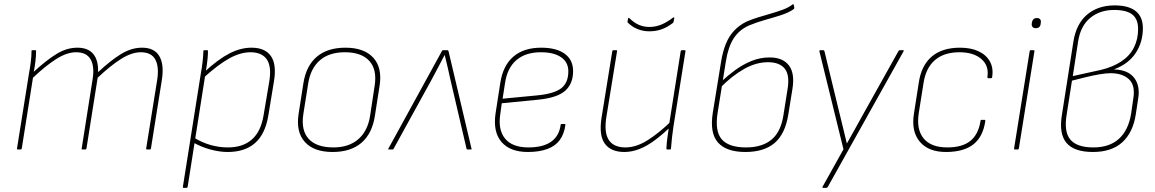

<svg xmlns="http://www.w3.org/2000/svg" viewBox="-20 -721 5572 926"><path d="M66 0Q61 0 62 -5L120 -368Q125 -394 128.5 -422Q132 -450 132 -475Q132 -479 135 -479H151Q154 -479 154 -475Q154 -451 151 -426.5Q148 -402 143 -375Q204 -431 253 -461Q302 -491 353 -491Q405 -491 430 -460.5Q455 -430 453 -373Q514 -430 564 -460.5Q614 -491 665 -491Q724 -491 748 -451Q772 -411 761 -338L708 -5Q707 0 702 0H690Q684 0 685 -5L738 -335Q748 -399 729 -434Q710 -469 659 -469Q615 -469 563.5 -436.5Q512 -404 451 -346L397 -5Q396 -2 394.5 -1Q393 0 391 0H378Q372 0 374 -5L426 -335Q437 -399 417.5 -434Q398 -469 347 -469Q303 -469 251.5 -436.5Q200 -404 139 -346L85 -5Q84 0 79 0Z M1078 12Q1039 12 994.5 0Q950 -12 910 -35L914 -58Q953 -34 994.5 -22Q1036 -10 1079 -10Q1151 -10 1194.5 -48Q1238 -86 1251 -164L1278 -324Q1291 -398 1267.5 -433.5Q1244 -469 1188 -469Q1140 -469 1087 -440Q1034 -411 963 -347L967 -375Q1032 -435 1086 -463Q1140 -491 1193 -491Q1259 -491 1287 -450Q1315 -409 1301 -327L1274 -163Q1259 -74 1210 -31Q1161 12 1078 12ZM866 185Q861 185 862 180L949 -369Q954 -395 957 -422.5Q960 -450 961 -475Q961 -479 965 -479H980Q983 -479 983 -475Q983 -459 981.5 -442Q980 -425 977.5 -407.5Q975 -390 972 -373L970 -360L885 180Q884 185 879 185Z M1584 12Q1494 12 1450.5 -36Q1407 -84 1420 -171L1443 -318Q1456 -403 1507.5 -447Q1559 -491 1646 -491Q1736 -491 1780 -443Q1824 -395 1811 -309L1788 -162Q1775 -77 1723.5 -32.5Q1672 12 1584 12ZM1588 -10Q1663 -10 1708.5 -50Q1754 -90 1765 -163L1787 -308Q1799 -386 1761 -427.5Q1723 -469 1643 -469Q1567 -469 1522 -429.5Q1477 -390 1466 -316L1443 -171Q1431 -93 1468.5 -51.5Q1506 -10 1588 -10Z M1855 0Q1850 0 1853 -4L2112 -476Q2114 -479 2118 -479H2138Q2141 -479 2143 -475L2254 -4Q2256 0 2250 0H2235Q2231 0 2230 -4L2153 -334Q2146 -365 2139.5 -394.5Q2133 -424 2125 -455H2124Q2109 -425 2092 -394Q2075 -363 2059 -332L1878 -3Q1877 0 1873 0Z M2526 12Q2440 12 2398.5 -36.5Q2357 -85 2370 -174L2393 -322Q2406 -405 2456 -448Q2506 -491 2590 -491Q2664 -491 2704 -461.5Q2744 -432 2744 -378Q2744 -317 2705.5 -283Q2667 -249 2574 -240L2400 -223L2393 -172Q2381 -95 2416 -52.5Q2451 -10 2529 -10Q2599 -10 2638 -37.5Q2677 -65 2684 -119Q2684 -123 2688 -123H2703Q2707 -123 2707 -119Q2701 -75 2680 -46Q2659 -17 2620 -2.5Q2581 12 2526 12ZM2404 -245 2571 -261Q2653 -269 2687 -295.5Q2721 -322 2721 -377Q2721 -421 2686 -445Q2651 -469 2589 -469Q2515 -469 2471 -431.5Q2427 -394 2416 -322Z M2991 12Q2927 12 2897.5 -27.5Q2868 -67 2881 -152L2933 -474Q2934 -479 2939 -479H2951Q2957 -479 2956 -474L2904 -154Q2893 -81 2916.5 -45.5Q2940 -10 2997 -10Q3048 -10 3103 -44.5Q3158 -79 3219 -138L3215 -110Q3176 -73 3138.5 -45Q3101 -17 3064.5 -2.5Q3028 12 2991 12ZM3197 0Q3194 0 3194 -4Q3195 -29 3198.5 -55Q3202 -81 3206 -108L3207 -120L3263 -474Q3264 -479 3268 -479H3281Q3287 -479 3286 -474L3228 -111Q3224 -86 3221 -58Q3218 -30 3216 -4Q3216 0 3212 0ZM3111 -570Q3082 -570 3055.5 -580.5Q3029 -591 3009 -611Q3007 -612 3006.5 -614.5Q3006 -617 3007 -621L3009 -631Q3010 -635 3011.5 -635Q3013 -635 3016 -633Q3037 -612 3060.5 -601.5Q3084 -591 3112 -591Q3141 -591 3168.5 -602Q3196 -613 3226 -636Q3228 -638 3230.5 -637Q3233 -636 3232 -633L3229 -618Q3228 -614 3227.5 -613Q3227 -612 3225 -610Q3196 -588 3169 -579Q3142 -570 3111 -570Z M3575 12Q3483 12 3442.5 -34Q3402 -80 3418 -179L3458 -425Q3466 -473 3481 -510Q3496 -547 3521 -573.5Q3546 -600 3581 -617Q3606 -628 3635.5 -637Q3665 -646 3696 -655Q3727 -664 3754.5 -674Q3782 -684 3802 -699Q3805 -702 3806 -701Q3807 -700 3808 -698L3811 -684Q3811 -679 3808 -677Q3784 -660 3747 -648Q3710 -636 3670 -625Q3630 -614 3592 -598Q3545 -577 3518.5 -536Q3492 -495 3481 -426L3441 -177Q3427 -88 3461 -49Q3495 -10 3578 -10Q3656 -10 3701.5 -48Q3747 -86 3759 -169L3778 -289Q3790 -358 3765 -389.5Q3740 -421 3684 -421Q3626 -421 3568 -388Q3510 -355 3454 -298L3457 -326Q3490 -357 3526.5 -383.5Q3563 -410 3604.5 -427Q3646 -444 3692 -444Q3755 -444 3784.5 -406Q3814 -368 3802 -293L3782 -169Q3767 -75 3716 -31.5Q3665 12 3575 12Z M3950 185Q3945 185 3947 180L4048 -1L3932 -473Q3931 -479 3937 -479H3950Q3955 -479 3956 -475L4029 -174Q4038 -139 4046.5 -102.5Q4055 -66 4064 -30H4065Q4085 -65 4104.5 -100.5Q4124 -136 4143 -170L4314 -476Q4316 -478 4317 -478.5Q4318 -479 4321 -479H4335Q4337 -479 4338.5 -478Q4340 -477 4338 -474L3972 181Q3969 185 3965 185Z M4546 12Q4459 13 4416.5 -37Q4374 -87 4388 -174L4411 -321Q4423 -405 4473.5 -448Q4524 -491 4610 -491Q4663 -491 4700 -473.5Q4737 -456 4754.5 -424Q4772 -392 4765 -349Q4765 -344 4760 -344H4746Q4742 -344 4742 -349Q4751 -403 4713.5 -436Q4676 -469 4607 -469Q4533 -469 4489 -431Q4445 -393 4434 -320L4411 -175Q4399 -97 4434.5 -53.5Q4470 -10 4549 -10Q4621 -10 4660 -41.5Q4699 -73 4709 -138Q4709 -143 4713 -143H4729Q4733 -143 4732 -137Q4721 -62 4675.5 -25.5Q4630 11 4546 12Z M4875 0Q4870 0 4871 -6L4946 -474Q4947 -479 4952 -479H4964Q4970 -479 4969 -474L4894 -6Q4893 0 4888 0ZM4975 -585Q4965 -585 4960 -591Q4955 -597 4956 -606L4957 -614Q4959 -623 4964.5 -628.5Q4970 -634 4981 -634Q4991 -634 4996 -628.5Q5001 -623 5000 -614L4999 -606Q4998 -596 4992 -590.5Q4986 -585 4975 -585Z M5251 12Q5160 12 5123 -32.5Q5086 -77 5102 -170L5157 -521Q5171 -607 5223.5 -651Q5276 -695 5356 -695Q5423 -695 5457.5 -667.5Q5492 -640 5492 -585Q5492 -518 5457.5 -465.5Q5423 -413 5354 -387V-386Q5421 -384 5450.5 -345Q5480 -306 5469 -243L5458 -171Q5445 -83 5393.5 -35.5Q5342 12 5251 12ZM5253 -10Q5331 -10 5376.5 -51.5Q5422 -93 5435 -171L5446 -247Q5456 -310 5424.5 -339Q5393 -368 5336 -368Q5314 -368 5282 -362.5Q5250 -357 5215.5 -348.5Q5181 -340 5150 -332L5125 -172Q5110 -86 5142 -48Q5174 -10 5253 -10ZM5154 -354 5290 -384Q5348 -398 5388.5 -425Q5429 -452 5449 -492Q5469 -532 5469 -581Q5469 -629 5441 -651Q5413 -673 5353 -673Q5285 -673 5238.5 -635Q5192 -597 5180 -523Z"/></svg>

Font: Sofia Sans Thin
Style: Italic
Weight: 250
Italic angle: -9°
Version: Version 4.100-B